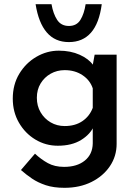

<svg xmlns="http://www.w3.org/2000/svg" viewBox="-20 -685 654 917"><path d="M288 212Q236 212 198.5 199.5Q161 187 133 168Q105 149 80 127L147 49Q176 76 208.5 94Q241 112 286 112Q348 112 385 82Q422 52 423 0V-105L429 -84Q412 -44 367.5 -16.5Q323 11 256 11Q198 11 149 -18.5Q100 -48 70.5 -99Q41 -150 41 -214Q41 -281 72 -332.5Q103 -384 153.5 -413.5Q204 -443 261 -443Q317 -443 360.5 -423.5Q404 -404 425 -374L420 -358L432 -424H537V2Q537 61 505 108.5Q473 156 417 184Q361 212 288 212ZM156 -218Q156 -179 174 -148.5Q192 -118 222 -100.5Q252 -83 289 -83Q339 -83 373.5 -106.5Q408 -130 423 -170V-263Q410 -302 374 -326Q338 -350 289 -350Q252 -350 222 -333Q192 -316 174 -286.5Q156 -257 156 -218ZM309 -484Q243 -484 203.5 -530Q164 -576 150 -665H226Q234 -619 253 -590Q272 -561 309 -561Q346 -561 364 -590Q382 -619 389 -665H466Q454 -574 414.5 -529Q375 -484 309 -484Z"/></svg>

Font: Reem Kufi Fun Medium
Style: Regular
Weight: 500
Designer: Khaled Hosny
Version: Version 1.005